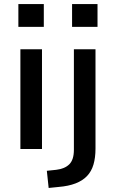

<svg xmlns="http://www.w3.org/2000/svg" viewBox="-20 -738 567 951"><path d="M71 -605V-718H197V-605ZM81 0V-494H188V0ZM337 -605V-718H463V-605ZM221 193 212 108 259 103Q301 98 323.5 75.5Q346 53 346 4V-494H453V-2Q453 43 443 77Q433 111 411 134Q389 157 354 170.5Q319 184 270 188Z"/></svg>

Font: Nunito Sans 9pt SemiBold
Style: Regular
Weight: 600
Version: Version 3.101;gftools[0.9.27]